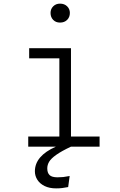

<svg xmlns="http://www.w3.org/2000/svg" viewBox="-20 -802 655 1050"><path d="M256.4 -731.3Q256.4 -752.8 271 -767.4Q285.6 -782.1 308.2 -782.1Q332.3 -782.1 347.2 -767.4Q362.1 -752.8 362.1 -731.3Q362.1 -708.2 347.2 -693.3Q332.3 -678.5 308.2 -678.5Q285.1 -678.5 270.8 -693.3Q256.4 -708.2 256.4 -731.3ZM368.2 -55.4H524.6V0H368.2Q315.9 24.6 287.4 44.9Q259 65.1 248.7 82.6Q238.5 100 238.5 119Q238.5 143.1 251 155.4Q263.6 167.7 294.9 167.7Q311.3 167.7 325.9 166.2Q340.5 164.6 361 160.5L352.8 221Q333.8 224.6 319.7 226.4Q305.6 228.2 286.7 228.2Q250.3 228.2 224.1 215.4Q197.9 202.6 184.4 181.3Q170.8 160 170.8 134.9Q170.8 50.8 285.6 0H134.4V-55.4H304.6V-483.1H139.5V-538.5H368.2Z"/></svg>

Font: Fira Code Fixed Light
Style: Regular
Weight: 300
Monospace: yes
Designer: Carrois Corporate, Edenspiekermann AG, Nikita Prokopov
Foundry: Carrois Corporate, Edenspiekermann AG, Nikita Prokopov
Version: Version 5.002